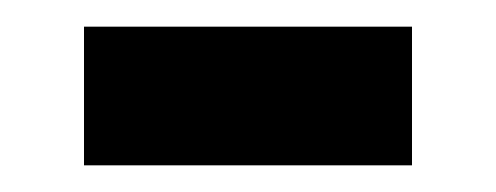

<svg xmlns="http://www.w3.org/2000/svg" viewBox="-20 -325 372 144"><path d="M43 -201V-305H289V-201Z"/></svg>

Font: Toshiba Sans
Style: Bold
Weight: 700
Designer: Paul D. Hunt
Foundry: Toshiba Corporation
Version: Version 2.020;PS 2.0;hotconv 1.0.86;makeotf.lib2.5.63406